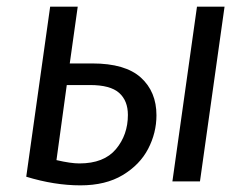

<svg xmlns="http://www.w3.org/2000/svg" viewBox="-20 -546 753 578"><path d="M451 -199Q451 -146 426 -98Q401 -50 349.5 -19Q298 12 222 12Q144 12 59 -14L131 -526H214L190 -355H258Q357 -355 404 -312.5Q451 -270 451 -199ZM656 -526 582 0H499L573 -526ZM365 -200Q365 -243 338.5 -266.5Q312 -290 251 -290H181L150 -64Q193 -54 219 -54Q293 -54 329 -97Q365 -140 365 -200Z"/></svg>

Font: FiraGO Book
Style: Italic
Weight: 350
Italic angle: -8°
Designer: bBox Type GmbH
Foundry: bBox Type GmbH
Version: Version 1.001